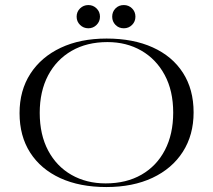

<svg xmlns="http://www.w3.org/2000/svg" viewBox="-20 -736 851 767"><path d="M404.8 11.2Q298.8 11.2 220.9 -24.4Q143.1 -60.1 100.6 -126.2Q58.1 -192.4 58.1 -284.2Q58.1 -374.5 101.3 -441.4Q144.5 -508.3 222.7 -545.2Q300.8 -582 405.8 -582Q512.2 -582 590.3 -546.6Q668.5 -511.2 710.9 -445.1Q753.4 -378.9 753.4 -287.1Q753.4 -196.8 710.4 -129.6Q667.5 -62.5 589.1 -25.6Q510.7 11.2 404.8 11.2ZM401.9 -3.4Q484.9 -3.4 545.4 -38.3Q606 -73.2 638.9 -136.7Q671.9 -200.2 671.9 -286.1Q671.9 -373.5 637.9 -436.5Q604 -499.5 544.7 -533.7Q485.4 -567.9 409.2 -567.9Q327.1 -567.9 266.4 -533Q205.6 -498 172.1 -434.6Q138.7 -371.1 138.7 -285.2Q138.7 -197.8 172.4 -134.5Q206.1 -71.3 265.6 -37.4Q325.2 -3.4 401.9 -3.4ZM474.6 -623Q454.6 -623 441.4 -636.5Q428.2 -649.9 428.2 -669.4Q428.2 -689 441.4 -702.4Q454.6 -715.8 474.6 -715.8Q494.1 -715.8 507.6 -702.4Q521 -689 521 -669.4Q521 -649.9 507.6 -636.5Q494.1 -623 474.6 -623ZM333 -623Q313.5 -623 299.8 -636.5Q286.1 -649.9 286.1 -669.4Q286.1 -689 299.8 -702.4Q313.5 -715.8 333 -715.8Q352.1 -715.8 365.7 -702.4Q379.4 -689 379.4 -669.4Q379.4 -649.9 365.7 -636.5Q352.1 -623 333 -623Z"/></svg>

Font: Bacasime Antique
Style: Regular
Weight: 400
Designer: The DocRepair Project, Claus Eggers Sørensen
Foundry: Google
Version: Version 2.000